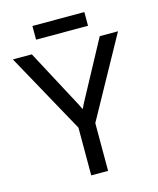

<svg xmlns="http://www.w3.org/2000/svg" viewBox="-125 -945 850 1032"><g transform="rotate(-15 300.0 -428.5)"><path d="M252.9 0V-265.6L7.3 -710.9H112.8L272.9 -410.2Q280.8 -395.5 287.4 -383.3Q293.9 -371.1 299.3 -357.9H302.2Q307.6 -371.1 314.2 -383.3Q320.8 -395.5 328.6 -410.2L490.7 -710.9H592.3L346.7 -265.6V0ZM155.3 -781.2V-857.4H444.3V-781.2Z"/></g></svg>

Font: RobotoFlex
Style: Regular
Weight: 400
Designer: Berlow after Robertson
Foundry: Google
Version: Version 2.136